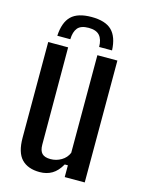

<svg xmlns="http://www.w3.org/2000/svg" viewBox="-117 -837 679 913"><g transform="rotate(15 222.0 -380.0)"><path d="M218.5 -768.5Q286.5 -768.5 318.2 -737.5Q350 -706.5 353 -640H289.5Q289 -677.5 272.2 -696.2Q255.5 -715 218.5 -715Q180 -715 164.2 -695.8Q148.5 -676.5 147.5 -640H83.5Q87 -706.5 118.8 -737.5Q150.5 -768.5 218.5 -768.5ZM169.5 8Q111.5 8 80.5 -24.2Q49.5 -56.5 49.5 -129.5V-600H147.5L148.5 -121.5Q148.5 -92 161.5 -78.5Q174.5 -65 203.5 -65Q232 -65 256.5 -79.5Q281 -94 291.5 -119.5V-600H390V0H291.5V-58H276Q256.5 -23 230.2 -7.5Q204 8 169.5 8Z"/></g></svg>

Font: Big Shoulders Text Thin SemiBold
Style: Regular
Weight: 600
Version: Version 2.002